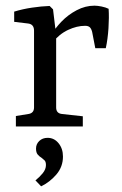

<svg xmlns="http://www.w3.org/2000/svg" viewBox="-20 -446 430 677"><path d="M160 -321Q173 -345 196.5 -369.5Q220 -394 250.5 -410Q281 -426 313 -426Q324 -426 338.5 -423Q353 -420 363 -415Q365 -385 362.5 -346.5Q360 -308 353 -276H316L305 -333Q302 -345 296.5 -350Q291 -355 280 -355Q251 -355 220 -340.5Q189 -326 164 -295ZM178 -322V-67Q178 -46 199 -44L272 -36V0H36V-37L80 -44Q100 -47 100 -67V-338Q100 -360 80 -363L30 -369V-405Q59 -414 92.5 -419Q126 -424 155 -425L167 -413ZM202 106Q202 142 179 169Q156 196 125 211L105 190Q119 179 130.5 165Q142 151 142 136Q142 123 136 118.5Q130 114 126 110Q119 106 113 99Q107 92 107 78Q107 62 118.5 51Q130 40 148 40Q171 40 186.5 59Q202 78 202 106Z"/></svg>

Font: Yrsa
Style: Regular
Weight: 400
Designer: Anna Giedrys (Yrsa+Rasa design), David Brezina (Yrsa art-direction, Rasa art-direction, design)
Foundry: Rosetta Type Foundry
Version: Version 2.004